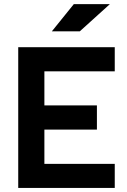

<svg xmlns="http://www.w3.org/2000/svg" viewBox="-20 -926 626 946"><path d="M69.8 0V-693.4H198.7V0ZM69.8 0V-118.7H545.4V0ZM69.8 -287.6V-406.7H457.5V-287.6ZM69.8 -574.7V-693.4H545.4V-574.7ZM235.4 -771.5 343.8 -905.8H521.5L373 -771.5Z"/></svg>

Font: Cascadia Mono
Style: Regular
Weight: 400
Monospace: yes
Designer: Aaron Bell
Foundry: Saja Typeworks
Version: Version 2404.023